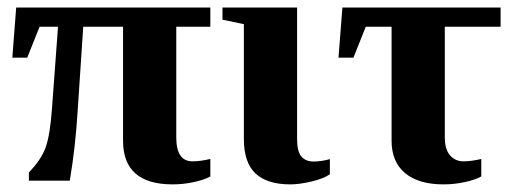

<svg xmlns="http://www.w3.org/2000/svg" viewBox="-20 -479 1359 509"><path d="M490.2 -51.3Q511.2 -51.3 537.6 -57.6V-11.2Q522 -2.4 494.1 3.7Q466.3 9.8 437.5 9.8Q306.2 9.8 306.2 -106V-408.2H200.7L186 -187Q180.2 -89.8 165 0H56.6V-22Q89.4 -55.7 101.1 -88.6Q112.8 -121.6 117.7 -189.9L133.8 -408.2H85L52.2 -326.2H12.7L22.9 -459H537.6V-408.2H447.3V-114.7Q447.3 -51.3 490.2 -51.3Z M749.5 9.8Q688.5 9.8 657.5 -19Q626.5 -47.9 626.5 -110.8V-415L569.8 -426.8V-459H767.6V-110.4Q767.6 -77.1 779.1 -64Q790.5 -50.8 811 -50.8Q831.1 -50.8 854.5 -57.1V-17.1Q838.9 -5.9 806.6 2Q774.4 9.8 749.5 9.8Z M949.7 -408.2 917 -326.2H877.4L887.7 -459H1307.1V-408.2H1159.2V-114.7Q1159.2 -83 1173.1 -67.1Q1187 -51.3 1208.5 -51.3Q1229.5 -51.3 1255.9 -57.6V-11.2Q1240.2 -2.4 1212.4 3.7Q1184.6 9.8 1155.8 9.8Q1089.8 9.8 1054 -20Q1018.1 -49.8 1018.1 -106V-408.2Z"/></svg>

Font: Tinos
Style: Bold
Weight: 700
Designer: Steve Matteson
Foundry: Monotype Imaging Inc.
Version: Version 1.23